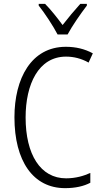

<svg xmlns="http://www.w3.org/2000/svg" viewBox="-20 -967 528 997"><path d="M279 -788H331C355 -833 399 -896 431 -938V-947H397C363 -909 336 -877 305 -837C277 -875 243 -918 214 -947H181V-938C212 -899 255 -834 279 -788ZM323 -673C363 -673 403 -663 440 -642L462 -690C420 -713 373 -724 322 -724C142 -724 55 -559 55 -358C55 -131 152 10 318 10C371 10 415 0 449 -18V-69C416 -54 374 -41 323 -41C190 -41 113 -165 113 -357C113 -528 179 -673 323 -673Z"/></svg>

Font: Noto Sans Devanagari Condensed Light
Style: Regular
Weight: 300
Width: 3
Designer: Jelle Bosma - Monotype Design Team
Foundry: Monotype Imaging Inc.
Version: Version 2.004